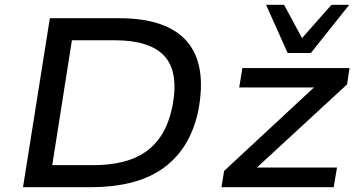

<svg xmlns="http://www.w3.org/2000/svg" viewBox="-20 -781 1503 801"><path d="M76 0 188 -705H477Q677 -705 760.5 -607.5Q844 -510 807 -318Q789 -234 750 -173.5Q711 -113 654 -74.5Q597 -36 522.5 -18Q448 0 358 0ZM198 -92H368Q435 -92 489.5 -105Q544 -118 586 -146.5Q628 -175 656.5 -222Q685 -269 699 -336Q727 -480 666.5 -546.5Q606 -613 459 -613H280ZM904 0 915 -68 1322 -446 1317 -416H978L991 -497H1438L1428 -429L1017 -50L1023 -82H1386L1372 0ZM1180 -560 1090 -761H1165L1240 -622L1363 -761H1437L1277 -560Z"/></svg>

Font: Nunito Sans 7pt SemiExpanded Medium
Style: Italic
Weight: 500
Width: 6
Italic angle: -9°
Designer: Vernon Adams
Foundry: Vernon Adams
Version: Version 3.101;gftools[0.9.27]